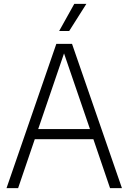

<svg xmlns="http://www.w3.org/2000/svg" viewBox="-20 -965 658 985"><path d="M13.5 0 269 -740H349.5L605.5 0H544.5L459 -251H158.5L73 0ZM176 -303H441.5L308.5 -691ZM283.5 -806 361 -945H423L335 -806Z"/></svg>

Font: Encode Sans SemiCondensed SemiCondensed Light
Style: Regular
Weight: 300
Width: 4
Designer: Multiple Designers
Foundry: Impallari Type
Version: Version 3.000; ttfautohint (v1.8.3) -l 8 -r 50 -G 200 -x 14 